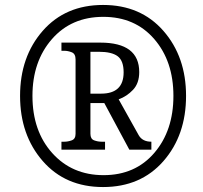

<svg xmlns="http://www.w3.org/2000/svg" viewBox="-20 -745 820 775"><path d="M396 10Q548 10 639.5 -94.5Q731 -199 731 -358Q731 -516 639.5 -620.5Q548 -725 396 -725Q244 -725 152.5 -620.5Q61 -516 61 -358Q61 -200 152.5 -95Q244 10 396 10ZM398 -38Q271 -38 191 -127Q111 -216 111 -358Q111 -497 189.5 -587Q268 -677 397 -677Q525 -677 602.5 -587.5Q680 -498 680 -358Q680 -218 603 -128Q526 -38 398 -38ZM228 -141H404V-173H390Q375 -173 360 -178.5Q345 -184 345 -205V-329H401L502 -141H591V-173Q555 -173 540 -199L459 -344Q492 -356 517 -382.5Q542 -409 542 -454Q542 -573 385 -573H228V-540H240Q254 -540 269.5 -534Q285 -528 285 -505V-205Q285 -184 269.5 -178.5Q254 -173 240 -173H228ZM345 -367V-536H379Q431 -536 455 -518Q479 -500 479 -453Q479 -367 388 -367Z"/></svg>

Font: Noto Serif SemiCondensed Semi
Style: Italic
Weight: 600
Width: 4
Italic angle: -12°
Designer: Monotype Design Team
Foundry: Monotype Imaging Inc.
Version: Version 1.901